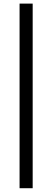

<svg xmlns="http://www.w3.org/2000/svg" viewBox="-20 -760 283 1040"><path d="M86 259.5V-740.5H157V259.5Z"/></svg>

Font: Newsreader 16pt 16pt
Style: Bold
Weight: 700
Version: Version 1.003